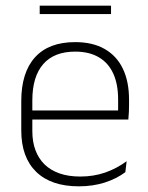

<svg xmlns="http://www.w3.org/2000/svg" viewBox="-20 -647 523 677"><path d="M258 10Q160 10 107.5 -41.2Q55 -92.5 55 -187V-290.5Q55 -391.5 103.5 -445Q152 -498.5 245 -498.5Q307 -498.5 349.2 -474.2Q391.5 -450 413.2 -404.8Q435 -359.5 435 -295.5V-278Q435 -265.5 434.5 -252.8Q434 -240 432.5 -225.5H396Q396.5 -245.5 396.5 -263.2Q396.5 -281 396.5 -296Q396.5 -350.5 379.2 -388Q362 -425.5 328.2 -445.2Q294.5 -465 245 -465Q171 -465 132.5 -421Q94 -377 94 -293V-245V-239V-184.5Q94 -147 105 -117.5Q116 -88 137.2 -67.2Q158.5 -46.5 190 -35.5Q221.5 -24.5 263 -24.5Q310 -24.5 350.5 -38.5Q391 -52.5 426.5 -78.5L422 -40Q391.5 -17 349.8 -3.5Q308 10 258 10ZM75 -225.5V-257.5H422.5V-225.5ZM120 -597.5V-627H371.5V-597.5Z"/></svg>

Font: Anek Latin Medium ExtraLight
Style: Regular
Weight: 250
Version: Version 1.003